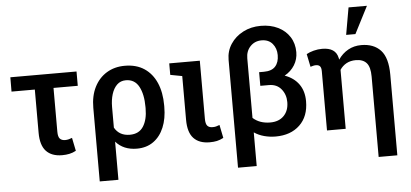

<svg xmlns="http://www.w3.org/2000/svg" viewBox="-60 -924 2695 1259"><g transform="rotate(-5 1287.5 -294.5)"><path d="M317.9 10.3Q249 10.3 212.6 -28.6Q176.3 -67.4 176.3 -149.4V-434.1H22.9L23.4 -528.3H459V-434.1H299.3V-146Q299.3 -112.3 311.3 -99.6Q323.2 -86.9 346.2 -86.9Q357.4 -86.9 369.1 -89.8Q380.9 -92.8 391.6 -97.2L409.2 -10.7Q387.7 1 365.5 5.6Q343.3 10.3 317.9 10.3Z M547.9 203.1V-281.7Q547.9 -359.9 576.9 -417.5Q606 -475.1 657.7 -506.6Q709.5 -538.1 776.9 -538.1Q853 -538.1 905.3 -503.2Q957.5 -468.3 984.9 -405.3Q1012.2 -342.3 1012.2 -257.3V-247.1Q1012.2 -169.9 988 -112.1Q963.9 -54.2 918.7 -22Q873.5 10.3 810.1 10.3Q721.7 10.3 670.9 -47.9V203.1ZM771.5 -84.5Q832 -84.5 860.6 -129.2Q889.2 -173.8 889.2 -247.1V-257.3Q889.2 -340.8 861.6 -391.8Q834 -442.9 775.9 -442.9Q740.7 -442.9 717.5 -420.4Q694.3 -397.9 682.6 -360.1Q670.9 -322.3 670.9 -276.4V-140.1Q702.6 -84.5 771.5 -84.5Z M1288.6 10.3Q1219.7 10.3 1183.3 -28.6Q1147 -67.4 1147 -149.4V-438L1069.3 -452.6V-528.3H1270.5V-146Q1270.5 -112.3 1282 -99.6Q1293.5 -86.9 1315.9 -86.9Q1329.1 -86.9 1338.9 -89.4Q1348.6 -91.8 1362.3 -97.2L1379.9 -10.7Q1356.9 1.5 1336.2 5.9Q1315.4 10.3 1288.6 10.3Z M1459 192.4V-517.1Q1459 -575.2 1489.5 -621.3Q1520 -667.5 1571.8 -694.3Q1623.5 -721.2 1688 -721.2Q1752.4 -721.2 1801.5 -697Q1850.6 -672.9 1878.2 -629.6Q1905.8 -586.4 1905.8 -529.3Q1905.8 -482.4 1882.1 -444.1Q1858.4 -405.8 1816.4 -382.3Q1876.5 -360.8 1908.9 -315.4Q1941.4 -270 1941.4 -203.1Q1941.4 -103 1881.8 -46.4Q1822.3 10.3 1723.1 10.3Q1684.6 10.3 1647.9 0.5Q1611.3 -9.3 1582 -29.3V192.4ZM1695.8 -84.5Q1752.9 -84.5 1785.6 -118.2Q1818.4 -151.9 1818.4 -208Q1818.4 -258.3 1789.1 -293.9Q1759.8 -329.6 1708 -329.6H1651.4V-419.4H1682.6Q1734.4 -419.4 1758.5 -446.3Q1782.7 -473.1 1782.7 -520.5Q1782.7 -564.9 1757.1 -595.5Q1731.4 -626 1685.5 -626Q1640.6 -626 1611.3 -595.2Q1582 -564.5 1582 -517.1V-124.5Q1626.5 -84.5 1695.8 -84.5Z M2383.8 202.6V-326.7Q2383.8 -389.2 2360.4 -416Q2336.9 -442.9 2289.6 -442.9Q2254.4 -442.9 2228 -428.5Q2201.7 -414.1 2184.6 -388.2V0H2061.5V-389.2Q2061.5 -413.6 2052.5 -423.1Q2043.5 -432.6 2026.9 -432.6Q2017.1 -432.6 2008.5 -430.4Q2000 -428.2 1990.2 -425.3L1972.7 -510.3Q1992.2 -521.5 2020 -528.8Q2047.9 -536.1 2076.2 -536.1Q2164.6 -536.1 2179.2 -467.8Q2180.2 -464.8 2180.7 -461.4Q2181.2 -458 2181.6 -455.6Q2208 -494.6 2246.8 -516.4Q2285.6 -538.1 2333.5 -538.1Q2416 -538.1 2461.4 -488.8Q2506.8 -439.5 2506.8 -328.1V202.6ZM2241.2 -613.3 2272.5 -791.5H2393.6L2302.2 -613.3Z"/></g></svg>

Font: Roboto Slab Medium
Style: Regular
Weight: 500
Designer: Google
Version: Version 2.001; ttfautohint (v1.8.3)